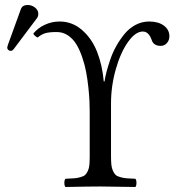

<svg xmlns="http://www.w3.org/2000/svg" viewBox="-20 -744 702 766"><path d="M241.2 2Q236.8 -2.4 236.8 -14.4Q236.8 -26.4 241.2 -30.8Q264.2 -31.7 276.6 -32.7Q289.1 -33.7 301.8 -37.4Q314.5 -41 320.1 -46.4Q325.7 -51.8 330.6 -62.3Q335.4 -72.8 336.7 -86.7Q337.9 -100.6 337.9 -122.1V-299.8Q337.9 -319.3 336.9 -341.6Q335.9 -363.8 332.5 -395.8Q329.1 -427.7 323.7 -456.5Q318.4 -485.4 308.1 -515.4Q297.9 -545.4 284.7 -567.1Q271.5 -588.9 251.5 -602.5Q231.4 -616.2 207 -616.2Q177.2 -616.2 161.6 -611.8Q146 -607.4 129.9 -594.2Q116.7 -601.1 112.8 -609.9Q130.4 -631.8 158.4 -645Q186.5 -658.2 217.8 -658.2Q268.6 -658.2 307.6 -624Q346.7 -589.8 367.4 -537.1Q388.2 -484.4 394 -418.9H397Q399.4 -436 405 -457.5Q410.6 -479 420.2 -507.1Q429.7 -535.2 444.3 -561Q459 -586.9 477.3 -609.1Q495.6 -631.3 521 -644.8Q546.4 -658.2 575.2 -658.2Q611.8 -658.2 633.8 -641.8Q655.8 -625.5 655.8 -599.1Q655.8 -583.5 646 -572.3Q636.2 -561 621.1 -561Q592.3 -561 585 -585Q573.2 -618.2 549.8 -618.2Q520.5 -618.2 491 -576.9Q461.4 -535.6 442.1 -468.3Q422.9 -400.9 422.9 -331.1V-122.1Q422.9 -100.6 424.3 -86.7Q425.8 -72.8 430.7 -62.3Q435.5 -51.8 441.2 -46.4Q446.8 -41 459.5 -37.4Q472.2 -33.7 484.6 -32.7Q497.1 -31.7 520 -30.8Q524.4 -26.4 524.4 -14.4Q524.4 -2.4 520 2Q420.4 0 380.9 0Q338.9 0 241.2 2ZM90.8 -724.1Q106.4 -724.1 119.6 -713.9Q132.8 -703.6 132.8 -689Q132.8 -678.2 127 -670.9L35.2 -548.8Q29.3 -541 22.9 -541Q17.1 -541 12.9 -544.9Q8.8 -548.8 8.8 -554.2Q8.8 -556.6 11.2 -564L63 -707Q68.8 -724.1 90.8 -724.1Z"/></svg>

Font: Common Serif
Style: Regular
Weight: 400
Designer: Philipp H. Poll, Khaled Hosny
Foundry: Stefan Peev, Context Ltd.
Version: Version 1.026